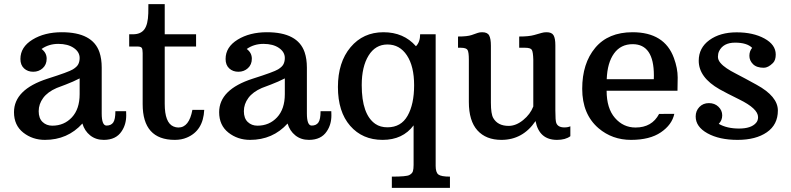

<svg xmlns="http://www.w3.org/2000/svg" viewBox="-20 -659 3780 918"><path d="M466.3 -116.7Q466.3 -58.6 489.3 -58.6Q511.2 -58.6 521.5 -73.5Q531.7 -88.4 531.7 -127.4H583Q583.5 -121.1 583.5 -107.4Q583.5 -63.5 561.5 -31.2Q534.7 9.8 476.1 9.8Q438 9.8 411.1 -11.7Q384.3 -33.2 374 -68.4Q303.2 9.8 194.8 9.8Q135.3 9.8 91.1 -25.1Q46.9 -60.1 46.9 -122.6Q46.9 -231 207 -282.7Q308.6 -314.9 328.6 -327.4Q348.6 -339.8 354.7 -352.8Q360.8 -365.7 360.8 -381.8Q360.8 -410.6 332.5 -429.9Q304.2 -449.2 258.8 -449.2Q213.4 -449.2 178.7 -424.8Q203.1 -406.7 203.1 -378.4Q203.1 -350.1 184.3 -333Q165.5 -315.9 138.9 -315.9Q112.3 -315.9 95 -332Q77.6 -348.1 77.6 -377Q77.6 -434.1 135.3 -469.5Q192.9 -504.9 275.4 -504.9Q422.9 -504.9 455.6 -409.2Q466.3 -377.4 466.3 -335.9ZM230 -58.1Q286.6 -58.1 323.7 -97.9Q360.8 -137.7 360.8 -209V-284.2Q329.6 -268.1 294.7 -254.9Q259.8 -241.7 251 -238.3Q208 -219.7 186.5 -190.7Q165 -161.6 165 -127.4Q165 -93.3 183.6 -75.7Q202.1 -58.1 230 -58.1Z M815.9 9.8Q662.1 9.8 662.1 -161.1V-405.3Q662.1 -424.3 657.5 -430.4Q652.8 -436.5 637.7 -436.5H597.7V-495.1H615.7Q652.8 -495.1 670.2 -518.6Q687.5 -542 689 -595.7L689.5 -639.2H767.6V-495.1H917.5V-436.5H767.6V-162.6Q767.6 -71.8 809.6 -54.2Q821.3 -49.3 833 -49.3Q884.3 -49.3 899.9 -133.8H956.5Q951.7 -33.7 873 -1Q847.7 9.8 815.9 9.8Z M1447.3 -116.7Q1447.3 -58.6 1470.2 -58.6Q1492.2 -58.6 1502.4 -73.5Q1512.7 -88.4 1512.7 -127.4H1564Q1564.5 -121.1 1564.5 -107.4Q1564.5 -63.5 1542.5 -31.2Q1515.6 9.8 1457 9.8Q1418.9 9.8 1392.1 -11.7Q1365.2 -33.2 1355 -68.4Q1284.2 9.8 1175.8 9.8Q1116.2 9.8 1072 -25.1Q1027.8 -60.1 1027.8 -122.6Q1027.8 -231 1188 -282.7Q1289.6 -314.9 1309.6 -327.4Q1329.6 -339.8 1335.7 -352.8Q1341.8 -365.7 1341.8 -381.8Q1341.8 -410.6 1313.5 -429.9Q1285.2 -449.2 1239.7 -449.2Q1194.3 -449.2 1159.7 -424.8Q1184.1 -406.7 1184.1 -378.4Q1184.1 -350.1 1165.3 -333Q1146.5 -315.9 1119.9 -315.9Q1093.3 -315.9 1075.9 -332Q1058.6 -348.1 1058.6 -377Q1058.6 -434.1 1116.2 -469.5Q1173.8 -504.9 1256.3 -504.9Q1403.8 -504.9 1436.5 -409.2Q1447.3 -377.4 1447.3 -335.9ZM1210.9 -58.1Q1267.6 -58.1 1304.7 -97.9Q1341.8 -137.7 1341.8 -209V-284.2Q1310.5 -268.1 1275.6 -254.9Q1240.7 -241.7 1231.9 -238.3Q1189 -219.7 1167.5 -190.7Q1146 -161.6 1146 -127.4Q1146 -93.3 1164.6 -75.7Q1183.1 -58.1 1210.9 -58.1Z M1957.5 -59.6Q1905.8 9.8 1809.3 9.8Q1712.9 9.8 1654.3 -57.4Q1595.7 -124.5 1595.7 -242.9Q1595.7 -361.3 1656 -433.1Q1716.3 -504.9 1813.2 -504.9Q1910.2 -504.9 1968.8 -438Q1988.8 -458 1988.8 -495.1H2063V134.3Q2063 165 2075.9 175.3Q2088.9 185.5 2131.3 185.5V239.3H1853.5V185.5Q1922.9 185.5 1937 178Q1951.2 170.4 1954.3 159.4Q1957.5 148.4 1957.5 129.4ZM1832.5 -50.3Q1897.5 -50.3 1928.7 -105.5Q1960 -160.6 1960 -251.5Q1960 -342.3 1925.5 -394.3Q1891.1 -446.3 1832.5 -446.3Q1774.9 -446.3 1742.2 -393.3Q1709.5 -340.3 1709.5 -252Q1709.5 -111.3 1774.9 -66.4Q1798.3 -50.3 1832.5 -50.3Z M2540.5 -80.1Q2479.5 9.8 2377.4 9.8Q2303.7 9.8 2262.7 -35.6Q2221.7 -81.1 2221.7 -171.4V-374Q2221.7 -409.2 2215.6 -419.9Q2209.5 -430.7 2182.6 -430.7H2169.9V-484.4Q2214.8 -484.4 2235.1 -491.5Q2255.4 -498.5 2264.2 -501.7Q2272.9 -504.9 2285.6 -504.9Q2310.5 -504.9 2318.8 -489.5Q2327.1 -474.1 2327.1 -440.4V-168Q2327.1 -114.3 2338.4 -94.7Q2359.9 -57.1 2412.1 -57.1Q2447.3 -57.1 2481.4 -85Q2515.6 -112.8 2529.8 -149.9V-374Q2528.8 -410.2 2522.9 -420.4Q2517.1 -430.7 2490.2 -430.7H2462.4V-484.4Q2508.8 -484.4 2533.9 -491.5Q2559.1 -498.5 2569.8 -501.7Q2580.6 -504.9 2593.3 -504.9Q2618.2 -504.9 2626.7 -490.2Q2635.3 -475.6 2635.3 -442.4V-129.9Q2635.3 -82.5 2639.6 -71.3Q2647.5 -49.8 2678.7 -49.8Q2695.3 -49.8 2707 -55.2V-7.8Q2683.6 9.8 2643.1 9.8Q2558.1 9.8 2540.5 -80.1Z M3219.2 -225.1H2880.4Q2880.4 -141.1 2920.2 -95.2Q2960 -49.3 3018.6 -49.3Q3097.2 -49.3 3131.3 -114.3L3204.1 -114.7Q3192.9 -62.5 3139.9 -26.4Q3086.9 9.8 2997.1 9.8Q2907.2 9.8 2841.8 -45.9Q2763.7 -112.8 2763.7 -234.4Q2763.7 -356 2825.9 -430.4Q2888.2 -504.9 3004.4 -504.9Q3157.2 -504.9 3202.1 -381.8Q3220.2 -332.5 3220.2 -288.6Q3220.2 -244.6 3219.2 -225.1ZM3106.4 -298.3Q3106.4 -447.8 3004.9 -447.8Q2947.8 -447.8 2915.8 -403.3Q2883.8 -358.9 2880.9 -280.3H3106Q3106.4 -289.6 3106.4 -298.3Z M3576.2 -430.2Q3551.3 -455.1 3494.6 -455.1Q3438 -455.1 3418 -414.1Q3412.6 -402.3 3412.6 -387.5Q3412.6 -372.6 3424.3 -358.6Q3436 -344.7 3454.6 -332.3Q3473.1 -319.8 3496.3 -308.1Q3519.5 -296.4 3544.4 -282.7Q3569.3 -269 3597.2 -253.9Q3699.2 -198.2 3699.2 -130.6Q3699.2 -63 3646.5 -26.6Q3593.8 9.8 3506.6 9.8Q3419.4 9.8 3362.8 -21.5Q3306.2 -52.7 3306.2 -102.1Q3306.2 -128.9 3324 -147.5Q3341.8 -166 3369.4 -166Q3397 -166 3415 -148.7Q3433.1 -131.3 3433.1 -107.4Q3433.1 -83.5 3416.5 -66.9Q3455.6 -44.4 3513.4 -44.4Q3571.3 -44.4 3594.7 -71.3Q3604.5 -82 3604.5 -99.1Q3604.5 -139.6 3514.6 -183.6Q3452.1 -214.4 3420.9 -231.9Q3320.8 -288.6 3320.8 -368.7Q3320.8 -430.2 3371.8 -467.3Q3422.9 -504.4 3502 -504.4Q3581.1 -504.4 3635 -474.9Q3689 -445.3 3689 -398.4Q3689 -371.1 3675.8 -357.9Q3652.8 -335 3631.8 -335Q3597.7 -335 3580.3 -352.3Q3563 -369.6 3563 -392.1Q3563 -414.6 3576.2 -430.2Z"/></svg>

Font: Arbutus Slab
Style: Regular
Weight: 400
Version: Version 1.002; ttfautohint (v0.92) -l 10 -r 16 -G 200 -x 7 -